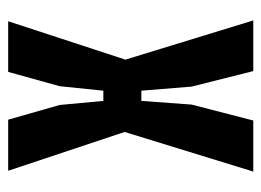

<svg xmlns="http://www.w3.org/2000/svg" viewBox="-105 -535 640 470"><g transform="rotate(-90 215.0 -300.0)"><path d="M30 0 127 -315 32 -600H157L193 -474L203 -367H228L239 -474L274 -600H398L304 -313L400 0H276L238 -151L228 -274H203L194 -151L155 0Z"/></g></svg>

Font: Big Shoulders Display ExtraBold
Style: Regular
Weight: 800
Designer: Patric King
Foundry: XO Type Co
Version: Version 1.000; ttfautohint (v1.8.2)